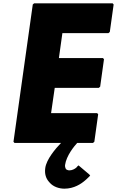

<svg xmlns="http://www.w3.org/2000/svg" viewBox="-20 -852 703 1154"><path d="M663 -825 657 -832H185L177 -825L61 0L67 7H347C313 42 259 106 252 158C247 194 257 220 272 238L278 245C300 271 336 282 367 282C425 282 468 253 492 232L500 225C514 213 522 203 522 203L516 196L452 142L444 149C444 149 443 152 438 156C430 163 414 172 397 172C390 172 381 169 376 164C373 158 370 150 371 140C379 83 426 27 444 7H539L547 0L570 -165L564 -172H287L309 -324H574L582 -331L605 -496L599 -503H334L355 -653H632L640 -660Z"/></svg>

Font: Hussar Woodtype
Style: BlkObl
Weight: 900
Foundry: Cannot Into Space Fonts
Version: Version 1.07